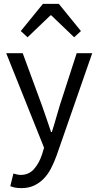

<svg xmlns="http://www.w3.org/2000/svg" viewBox="-20 -760 507 989"><path d="M90 209Q73 209 59 206.5Q45 204 33 199L49 134Q57 136 67 138.5Q77 141 86 141Q128 141 154.5 111.5Q181 82 196 37L207 1L12 -486H97L196 -217Q207 -185 219.5 -149.5Q232 -114 243 -80H247Q258 -113 268 -149Q278 -185 288 -217L375 -486H455L272 40Q259 76 243 107Q227 138 205 160.5Q183 183 155 196Q127 209 90 209ZM87 -600 201 -740H283L397 -600L362 -568L244 -681H240L122 -568Z"/></svg>

Font: SourceSansPro
Style: Book
Weight: 400
Designer: Paul D. Hunt
Foundry: Adobe Systems Incorporated
Version: Version 2.021;PS 2.000;hotconv 1.0.86;makeotf.lib2.5.63406